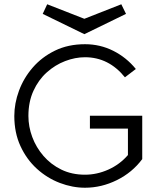

<svg xmlns="http://www.w3.org/2000/svg" viewBox="-20 -873 715 899"><path d="M378 6Q319 6 260 -16.5Q201 -39 153 -82.5Q105 -126 76 -188.5Q47 -251 47 -330Q47 -389 69 -448.5Q91 -508 133.5 -557Q176 -606 237.5 -636Q299 -666 378 -666Q449 -666 510.5 -635Q572 -604 616 -550L565 -511Q489 -605 378 -605Q332 -605 285 -587Q238 -569 199 -534Q160 -499 136.5 -447.5Q113 -396 113 -330Q113 -280 131 -231.5Q149 -183 183.5 -143Q218 -103 267 -79Q316 -55 378 -55Q434 -55 487.5 -79Q541 -103 579 -147V-271H401V-331H646V-128Q599 -65 527 -29.5Q455 6 378 6ZM375 -713 180 -808 201 -853 375 -785 548 -853 570 -808Z"/></svg>

Font: Lil Grotesk
Style: Regular
Weight: 400
Designer: Bastien Sozeau
Foundry: NBR — Bastien Sozeau
Version: Version 4.002; ttfautohint (v1.8.4.7-5d5b)